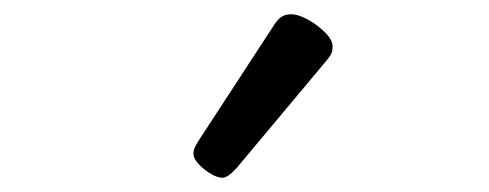

<svg xmlns="http://www.w3.org/2000/svg" viewBox="-20 -859 685 269"><path d="M292 -610Q281 -610 266 -622Q251 -634 251 -644Q251 -647 252 -650Q253 -653 257 -660L364 -824Q369 -832 374.5 -835.5Q380 -839 388 -839Q398 -839 411.5 -831.5Q425 -824 435.5 -813.5Q446 -803 446 -794Q446 -787 443.5 -782.5Q441 -778 434 -770L311 -623Q299 -610 292 -610Z"/></svg>

Font: Playwrite IT Moderna
Style: Regular
Weight: 400
Designer: Veronika Burian, José Scaglione
Foundry: TypeTogether
Version: Version 1.002